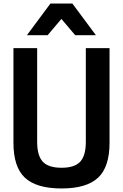

<svg xmlns="http://www.w3.org/2000/svg" viewBox="-20 -1052 695 1085"><path d="M518 -853ZM522 -853H405L327 -945L249 -853H132L265 -1032H389ZM328 13Q186 13 121 -47.5Q56 -108 56 -245V-780H190V-250Q190 -173 221.5 -138.5Q253 -104 328 -104Q402 -104 433.5 -138.5Q465 -173 465 -250V-780H599V-245Q599 -108 534 -47.5Q469 13 328 13Z"/></svg>

Font: Tanohe Sans SemiBold
Style: Regular
Weight: 600
Designer: Village Type and Design LLC & Cristiano Sobral
Foundry: Cooper Hewitt Smithsonian Design Museum
Version: Version 1.00;September 29, 2021;FontCreator 13.0.0.2655 64-b